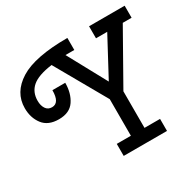

<svg xmlns="http://www.w3.org/2000/svg" viewBox="-153 -870 1052 1037"><g transform="rotate(-30 372.5 -352.0)"><path d="M389 -704V-629H334L465 -388L592 -625H522V-700H744V-625H689L507 -303V-75H604V0H334V-75H422V-303L242 -620Q154 -608 117 -576Q80 -544 80 -490Q80 -460 93 -440.5Q106 -421 131 -421Q178 -421 178 -500H258Q258 -435 228 -390.5Q198 -346 131 -346Q64 -346 32 -388Q0 -430 0 -490Q0 -588 93 -646Q186 -704 389 -704Z"/></g></svg>

Font: Cherry Swash
Style: Regular
Weight: 400
Designer: Kasatkina Nataliya
Foundry: Nataliya Kasatkina
Version: Version 1.001